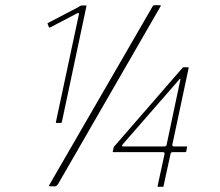

<svg xmlns="http://www.w3.org/2000/svg" viewBox="-20 -720 852 742"><path d="M198 -245Q195 -245 196 -248L285 -665Q286 -672 279 -669L174 -614Q171 -612 169 -615L164 -628Q163 -630 165 -631L280 -691Q284 -694 289 -696.5Q294 -699 297 -699H312Q315 -699 314 -696L219 -248Q218 -246 217 -245.5Q216 -245 215 -245ZM591 2Q589 2 589 -1L616 -125Q617 -132 610 -132H418Q415 -132 416 -135L419 -149Q420 -152 421 -154Q422 -156 424 -157L682 -454Q684 -457 686 -458.5Q688 -460 689 -460H707Q709 -460 709 -459Q709 -458 709 -457L646 -161Q645 -154 652 -154H701Q704 -154 703 -152L700 -135Q699 -132 696 -132H647Q640 -132 639 -125L612 -1Q612 2 608 2ZM457 -154H615Q623 -154 624 -161L677 -412Q678 -415 676.5 -415.5Q675 -416 673 -413L455 -163Q448 -154 457 -154ZM175 0Q169 0 169.5 -2.5Q170 -5 171 -6L569 -694Q572 -699 573.5 -699.5Q575 -700 578 -700H597Q601 -700 601.5 -698.5Q602 -697 599 -693L204 -8Q201 -5 198.5 -2.5Q196 0 193 0Z"/></svg>

Font: Glory Thin Thin
Style: Italic
Weight: 250
Italic angle: -12°
Version: Version 1.011